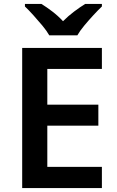

<svg xmlns="http://www.w3.org/2000/svg" viewBox="-20 -958 598 978"><path d="M499 0H93V-714H499V-607H221V-425H481V-318H221V-108H499ZM231 -778Q218 -801 195.5 -828Q173 -855 149.5 -881Q126 -907 107 -925V-938H191Q217 -922 246.5 -899.5Q276 -877 301 -850Q328 -877 358 -899.5Q388 -922 414 -938H499V-925Q480 -907 456 -881Q432 -855 409.5 -828Q387 -801 374 -778Z"/></svg>

Font: Noto Sans Armenian SemiBold
Style: Regular
Weight: 600
Designer: Monotype Design Team
Foundry: Monotype Imaging Inc.
Version: Version 2.007